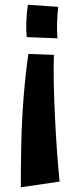

<svg xmlns="http://www.w3.org/2000/svg" viewBox="-20 -477 341 812"><path d="M100 -249 208 -245Q206 -190 207.5 -122Q209 -54 212.5 18.5Q216 91 221 161.5Q226 232 232 291L68 315Q68 228 70 132Q72 36 79.5 -61Q87 -158 100 -249ZM98 -457 226 -448Q223 -418 221.5 -383.5Q220 -349 223 -315L93 -320Q90 -350 91.5 -388Q93 -426 98 -457Z"/></svg>

Font: Marhey Medium
Style: Regular
Weight: 500
Designer: Nur Syamsi & Bustanul Arifin
Foundry: Namelatype
Version: Version 1.000